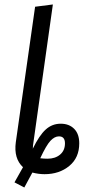

<svg xmlns="http://www.w3.org/2000/svg" viewBox="-20 -768 380 860"><path d="M252 -213.9Q289.6 -213.9 312.3 -190.9Q335 -168 335 -126Q335 -61.5 290.3 -24.7Q245.6 12.2 179.2 12.2Q153.3 12.2 125 4.9L88.9 71.8L44.9 48.8L83 -19Q41 -58.1 50.8 -130.9L137.2 -737.8L216.8 -748L127.9 -117.2Q127 -111.3 127 -102.1Q155.8 -161.6 184.6 -187.7Q213.4 -213.9 252 -213.9ZM192.9 -57.1Q227.1 -57.1 249 -75.4Q271 -93.8 271 -126Q271 -157.2 244.1 -157.2Q224.6 -157.2 206.1 -137.5Q187.5 -117.7 160.2 -59.1Q177.7 -57.1 192.9 -57.1Z"/></svg>

Font: Fira Sans Compressed Book
Style: Italic
Weight: 350
Width: 3
Italic angle: -8°
Designer: Carrois Corporate & Edenspiekermann AG
Foundry: Carrois Corporate GbR & Edenspiekermann AG
Version: Version 4.203;PS 004.203;hotconv 1.0.88;makeotf.lib2.5.64775